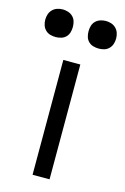

<svg xmlns="http://www.w3.org/2000/svg" viewBox="-156 -787 549 840"><g transform="rotate(15 118.5 -366.5)"><path d="M80 0V-520H157V0ZM216 -608Q204 -608 191.5 -611.5Q179 -615 170 -624Q161 -633 157.5 -645Q154 -657 154 -670Q154 -683 157.5 -695Q161 -707 170 -716Q179 -725 191.5 -729Q204 -733 216 -733Q229 -733 241 -729Q253 -725 262 -716Q271 -707 275 -695Q279 -683 279 -670Q279 -657 275 -645Q271 -633 262 -624Q253 -615 241 -611.5Q229 -608 216 -608ZM21 -608Q8 -608 -4 -611.5Q-16 -615 -25 -624Q-34 -633 -38 -645Q-42 -657 -42 -670Q-42 -683 -38 -695Q-34 -707 -25 -716Q-16 -725 -4 -729Q8 -733 21 -733Q33 -733 45.5 -729Q58 -725 67 -716Q76 -707 79.5 -695Q83 -683 83 -670Q83 -657 79.5 -645Q76 -633 67 -624Q58 -615 45.5 -611.5Q33 -608 21 -608Z"/></g></svg>

Font: Iosevka QP
Style: Regular
Weight: 400
Designer: Belleve Invis
Foundry: Belleve Invis
Version: Version 20.0.0; ttfautohint (v1.8.4)